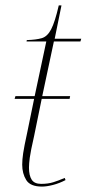

<svg xmlns="http://www.w3.org/2000/svg" viewBox="-20 -679 325 709"><path d="M135 10Q92 10 77 -14Q62 -38 62 -71Q62 -89 65.5 -113Q69 -137 81 -192L106 -314H34L37 -324H108L151 -526H78L79 -531Q113 -532 134 -538Q155 -544 169 -571Q183 -598 197 -659H207L182 -536H280L277 -526H179L136 -324H239L237 -314H134L106 -177Q93 -120 90 -97Q87 -74 87 -60Q87 -31 97 -15.5Q107 0 132 0Q157 0 176.5 -6Q196 -12 219 -22L222 -14Q199 -2 175.5 4Q152 10 135 10Z"/></svg>

Font: Noto Serif Display SemiCondensed Thin
Style: Italic
Weight: 100
Width: 4
Italic angle: -12°
Designer: Monotype Design Team
Foundry: Monotype Imaging Inc.
Version: Version 2.009